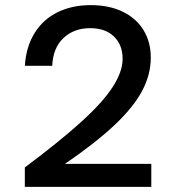

<svg xmlns="http://www.w3.org/2000/svg" viewBox="-20 -730 690 750"><path d="M77 0V-76Q215 -179 299 -255.5Q383 -332 421 -391.5Q459 -451 459 -500Q459 -554 425.5 -587Q392 -620 332 -620Q269 -620 228 -581.5Q187 -543 184 -473H77Q82 -548 115.5 -601.5Q149 -655 205.5 -682.5Q262 -710 334 -710Q406 -710 459 -684.5Q512 -659 540.5 -612.5Q569 -566 569 -505Q569 -439 535.5 -375.5Q502 -312 428.5 -242.5Q355 -173 234 -90H571V0Z"/></svg>

Font: Azeret Mono Thin
Style: Regular
Weight: 400
Version: Version 1.002